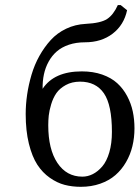

<svg xmlns="http://www.w3.org/2000/svg" viewBox="-20 -718 544 748"><path d="M450.2 -698.2 475.1 -678.2Q462.9 -620.6 418.9 -586.9Q375 -553.2 311 -553.2Q276.4 -553.2 248.3 -543.7Q220.2 -534.2 201.2 -517.6Q182.1 -501 169.4 -477.8Q156.7 -454.6 151.1 -428.2Q145.5 -401.9 146 -372.1Q190.9 -439.9 298.8 -439.9Q342.8 -439.9 378.2 -427.5Q413.6 -415 436.8 -393.8Q460 -372.6 475.3 -343.8Q490.7 -314.9 497.3 -283.7Q503.9 -252.4 503.9 -217.8Q503.9 -181.6 495.8 -148.4Q487.8 -115.2 470.9 -86.2Q454.1 -57.1 429.7 -35.9Q405.3 -14.6 370.6 -2.4Q335.9 9.8 294.9 9.8Q261.2 9.8 231.9 2.2Q202.6 -5.4 174.1 -25.4Q145.5 -45.4 125.2 -76.7Q105 -107.9 92.5 -158.2Q80.1 -208.5 80.1 -273.9Q80.1 -311 85.7 -349.4Q91.3 -387.7 102.8 -426.8Q114.3 -465.8 133.5 -500.2Q152.8 -534.7 177.7 -562Q202.6 -589.4 237.8 -606.2Q272.9 -623 314 -625Q372.6 -627.9 397.2 -644Q421.9 -660.2 439 -698.2ZM292 -399.9Q260.3 -399.9 236.3 -386.7Q212.4 -373.5 199.7 -355.2Q187 -336.9 179.4 -311.8Q171.9 -286.6 169.9 -267.8Q168 -249 168 -230Q168 -136.7 203.6 -83.3Q239.3 -29.8 300.8 -29.8Q321.8 -29.8 341.3 -39.6Q360.8 -49.3 378.2 -69.3Q395.5 -89.4 405.8 -124.3Q416 -159.2 416 -204.1Q416 -309.1 384.8 -354.5Q353.5 -399.9 292 -399.9Z"/></svg>

Font: Linear Smooth
Style: Regular
Weight: 400
Designer: Philipp H. Poll, Flanker
Foundry: Philipp H. Poll, reworked by Flanker
Version: Version 1.061 | FøM Fix